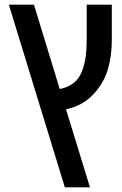

<svg xmlns="http://www.w3.org/2000/svg" viewBox="-20 -612 525 826"><path d="M18 -592H126L237 -229Q272 -236 296 -254.5Q320 -273 332 -303.5Q344 -334 348.5 -367Q353 -400 353 -443V-592H461V-439Q461 -368 442.5 -309Q424 -250 378.5 -203Q333 -156 264 -142L367 194H259Z"/></svg>

Font: LT Superior Semi-bold
Style: Regular
Weight: 600
Designer: Daniel Lyons
Foundry: LyonsType
Version: Version 1.0